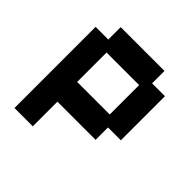

<svg xmlns="http://www.w3.org/2000/svg" viewBox="-169 -784 942 942"><g transform="rotate(45 301.5 -313.5)"><path d="M61 11V-552H149V-638H453V-552H542V-246H453V-160H188V11ZM188 -297H414V-501H188Z"/></g></svg>

Font: Pixelify Sans
Style: Bold
Weight: 700
Designer: Stefie Justprince
Foundry: Typecalism Foundryline
Version: Version 1.000